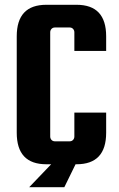

<svg xmlns="http://www.w3.org/2000/svg" viewBox="-20 -677 498 803"><path d="M249 106 296 10H300C383 10 424 -34 424 -122V-206H291V-106C291 -95 283 -86 272 -86H209C198 -86 190 -95 190 -106V-542C190 -553 198 -562 209 -562H272C283 -562 291 -553 291 -542V-464H424V-525C424 -613 383 -657 300 -657H174C91 -657 50 -613 50 -525V-122C50 -34 91 10 174 10H194L102 106Z"/></svg>

Font: sklik
Style: Regular
Weight: 400
Designer: Joe Prince
Foundry: Joe Prince
Version: Version 1.001